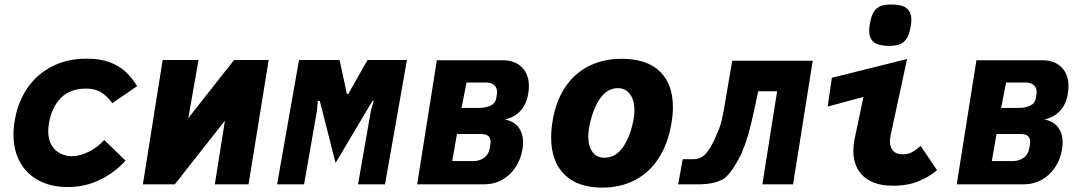

<svg xmlns="http://www.w3.org/2000/svg" viewBox="-20 -820 4840 854"><path d="M40 -221.5Q40 -255 46.5 -289.5Q61 -369.5 103.2 -430.2Q145.5 -491 212.5 -525Q279.5 -559 366 -559Q426.5 -559 469 -542.8Q511.5 -526.5 539.2 -500.2Q567 -474 590 -437L479.5 -361Q454.5 -395 428 -410.5Q401.5 -426 362.5 -426Q292.5 -426 251.2 -384.8Q210 -343.5 197.5 -270Q194.5 -252 194.5 -236Q194.5 -197.5 210.5 -172.5Q226.5 -147.5 250.5 -136.2Q274.5 -125 299 -125Q334.5 -125 374.8 -145Q415 -165 443.5 -197.5L538.5 -105.5Q490 -52 424 -20Q358 12 280 12Q209 12 154.8 -16Q100.5 -44 70.2 -96.8Q40 -149.5 40 -221.5Z M703.5 -553H863L817.5 -294.5L1021 -553H1175L1085.5 0H935.5L980.5 -283.5L757.5 0H615.5Z M1310 -553H1490.5L1523 -402H1529L1614.5 -553H1790L1692.5 0H1572.5L1630 -329L1642.5 -371H1636.5L1472.5 -95L1402.5 -371H1393.5L1390 -329L1332.5 0H1212.5Z M1923 -552H2216Q2270 -552 2301.2 -521Q2332.5 -490 2332.5 -436.5Q2332.5 -418.5 2329 -401Q2321.5 -356 2295 -327Q2268.5 -298 2225.5 -288.5Q2266 -280.5 2286.2 -253.8Q2306.5 -227 2306.5 -186.5Q2306.5 -171.5 2303.5 -154Q2296 -110.5 2272.8 -75.5Q2249.5 -40.5 2213.2 -20.2Q2177 0 2131.5 0H1835.5ZM2157.5 -157.5 2160.5 -174.5Q2162 -182 2162 -188.5Q2162 -207 2151.2 -215.5Q2140.5 -224 2119 -224H2012.5L1991.5 -103.5H2084Q2113 -103.5 2133 -118Q2153 -132.5 2157.5 -157.5ZM2187 -382 2190 -399Q2191 -407 2191 -410Q2191 -430 2178 -441.5Q2165 -453 2143.5 -453H2055L2033 -340H2111.5Q2140 -340 2161.5 -349.8Q2183 -359.5 2187 -382Z M2431.5 -208Q2431.5 -246 2439 -288.5Q2454.5 -376 2496.8 -436.5Q2539 -497 2602.5 -527.8Q2666 -558.5 2745.5 -558.5Q2856.5 -558.5 2914.8 -502.5Q2973 -446.5 2973 -343.5Q2973 -307 2965.5 -265.5Q2949.5 -176 2907.5 -113Q2865.5 -50 2802 -17.8Q2738.5 14.5 2658.5 14.5Q2550 14.5 2490.8 -43.5Q2431.5 -101.5 2431.5 -208ZM2797 -283Q2802 -306 2802 -328.5Q2802 -373 2782.5 -400.5Q2763 -428 2728.5 -428Q2682 -428 2649.8 -382.8Q2617.5 -337.5 2601.5 -259Q2596.5 -232.5 2596.5 -213.5Q2596.5 -171 2614.8 -144.8Q2633 -118.5 2667.5 -118.5Q2717 -118.5 2749.2 -163Q2781.5 -207.5 2797 -283Z M3016.5 -112H3066Q3102.5 -112 3127 -145.8Q3151.5 -179.5 3171.5 -231Q3183 -254 3191.2 -290.5Q3199.5 -327 3208 -380L3211.5 -401.5L3237 -550H3595L3507.5 0H3371L3436.5 -414H3352.5L3337 -341.5Q3319.5 -259.5 3308 -220.2Q3296.5 -181 3276.5 -133Q3254.5 -91.5 3238 -67.2Q3221.5 -43 3199.5 -24.5Q3174 -11 3146.5 -5.5Q3119 0 3081.5 0H2996.5Z M3775.5 -149.5Q3775.5 -172.5 3781 -201L3820.5 -389L3661.5 -346L3680 -474L4014.5 -557.5L3941.5 -218Q3938.5 -204 3938.5 -190.5Q3938.5 -164 3952.8 -148.8Q3967 -133.5 3995.5 -133.5Q4018.5 -133.5 4036.5 -143.2Q4054.5 -153 4075 -171L4148 -63Q4117 -36 4068.2 -15Q4019.5 6 3952.5 6Q3892.5 6 3853 -14Q3813.5 -34 3794.5 -69Q3775.5 -104 3775.5 -149.5ZM3846 -684Q3846 -698.5 3850 -719.5Q3856 -751.5 3867.8 -769Q3879.5 -786.5 3897.8 -793.2Q3916 -800 3944 -800Q3991.5 -800 4012.5 -783.5Q4033.5 -767 4033.5 -732Q4033.5 -715.5 4030 -698Q4024 -666.5 4012.8 -648.8Q4001.5 -631 3983 -623.5Q3964.5 -616 3934 -616Q3888 -616 3867 -632.2Q3846 -648.5 3846 -684Z M4323 -552H4616Q4670 -552 4701.2 -521Q4732.5 -490 4732.5 -436.5Q4732.5 -418.5 4729 -401Q4721.5 -356 4695 -327Q4668.5 -298 4625.5 -288.5Q4666 -280.5 4686.2 -253.8Q4706.5 -227 4706.5 -186.5Q4706.5 -171.5 4703.5 -154Q4696 -110.5 4672.8 -75.5Q4649.5 -40.5 4613.2 -20.2Q4577 0 4531.5 0H4235.5ZM4557.5 -157.5 4560.5 -174.5Q4562 -182 4562 -188.5Q4562 -207 4551.2 -215.5Q4540.5 -224 4519 -224H4412.5L4391.5 -103.5H4484Q4513 -103.5 4533 -118Q4553 -132.5 4557.5 -157.5ZM4587 -382 4590 -399Q4591 -407 4591 -410Q4591 -430 4578 -441.5Q4565 -453 4543.5 -453H4455L4433 -340H4511.5Q4540 -340 4561.5 -349.8Q4583 -359.5 4587 -382Z"/></svg>

Font: JuliaMono Black
Style: Italic
Weight: 900
Italic angle: -9°
Monospace: yes
Designer: cormullion
Foundry: corm
Version: Version 0.057; ttfautohint (v1.8.4)